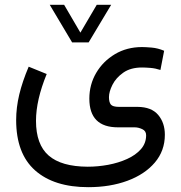

<svg xmlns="http://www.w3.org/2000/svg" viewBox="-20 -543 761 807"><path d="M283.2 -364.7 189 -522.9H249.5L317.9 -405.8L386.7 -522.9H447.3L352.5 -364.7ZM176.3 -231.9Q131.3 -122.1 131.3 -35.2Q131.3 64.5 184.6 110.8Q237.8 157.2 348.6 157.7Q391.6 157.7 434.8 149.7Q478 141.6 514.2 125.2Q550.3 108.9 572.3 84Q594.2 59.1 594.2 25.4Q594.2 7.3 577.9 -0.2Q561.5 -7.8 545.9 -7.8H475.6Q355.5 -7.8 355.5 -128.4Q355.5 -187.5 384.3 -236.6Q413.1 -285.6 463.1 -315.4Q513.2 -345.2 577.1 -345.2Q591.3 -345.2 617.4 -343Q643.6 -340.8 669.9 -329.6L654.3 -249Q633.3 -255.9 612.3 -257.6Q591.3 -259.3 577.1 -259.3Q528.8 -259.3 498 -237.5Q467.3 -215.8 452.6 -186.5Q438 -157.2 438 -134.8Q438 -113.3 446 -103.5Q454.1 -93.8 480.5 -93.8H558.6Q616.7 -93.3 644.8 -60.1Q672.9 -26.9 672.9 23.4Q672.9 90.8 630.6 140.4Q588.4 189.9 515.6 216.8Q442.9 243.7 351.1 243.7Q207 243.7 127.4 173.1Q47.9 102.5 47.9 -38.6Q47.9 -90.8 61 -145.8Q74.2 -200.7 100.6 -262.7Z"/></svg>

Font: Vazir WOL
Style: Regular-WOL
Weight: 400
Designer: Saber Rastikerdar
Foundry: Saber Rastikerdar
Version: Version 27.2.2